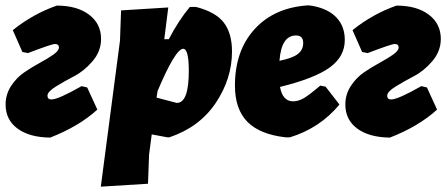

<svg xmlns="http://www.w3.org/2000/svg" viewBox="-20 -504 1681 720"><path d="M168 12Q90 11 45.5 -22Q1 -55 1 -112Q1 -150 21.5 -181.5Q42 -213 71.5 -233Q101 -253 130.5 -269Q160 -285 180.5 -299.5Q201 -314 201 -326Q201 -339 186 -339Q174 -339 85 -305L64 -309L28 -391Q104 -452 193 -483Q269 -483 314 -449Q359 -415 359 -358Q359 -312 327.5 -275Q296 -238 258.5 -218.5Q221 -199 189.5 -179.5Q158 -160 158 -145Q158 -131 173 -131Q198 -131 286 -181L307 -176L345 -93Q276 -30 168 12Z M611 -476 596 -357H613Q650 -428 692 -478H715Q789 -459 819.5 -419Q850 -379 850 -311Q850 -209 789 -118Q728 -27 615 11H608L549 0L539 76L535 185L358 196L430 -352L434 -465ZM667 -321Q638 -321 571 -163L567 -138L643 -118Q688 -118 688 -238Q688 -321 667 -321Z M1253 -112Q1179 -23 1067 11H1051Q954 0 907.5 -47.5Q861 -95 861 -183Q861 -314 935 -395Q1009 -476 1136 -484L1152 -482Q1211 -471 1242 -438Q1273 -405 1273 -354Q1273 -292 1216.5 -251Q1160 -210 1030 -178Q1040 -124 1079 -124Q1099 -124 1119.5 -136Q1140 -148 1181 -183L1201 -179ZM1090 -371Q1035 -371 1028 -276Q1077 -286 1097 -301.5Q1117 -317 1117 -343Q1117 -371 1090 -371Z M1442 12Q1364 11 1319.5 -22Q1275 -55 1275 -112Q1275 -150 1295.5 -181.5Q1316 -213 1345.5 -233Q1375 -253 1404.5 -269Q1434 -285 1454.5 -299.5Q1475 -314 1475 -326Q1475 -339 1460 -339Q1448 -339 1359 -305L1338 -309L1302 -391Q1378 -452 1467 -483Q1543 -483 1588 -449Q1633 -415 1633 -358Q1633 -312 1601.5 -275Q1570 -238 1532.5 -218.5Q1495 -199 1463.5 -179.5Q1432 -160 1432 -145Q1432 -131 1447 -131Q1472 -131 1560 -181L1581 -176L1619 -93Q1550 -30 1442 12Z"/></svg>

Font: Alegreya Sans SC Black
Style: Italic
Weight: 900
Italic angle: -7°
Designer: Juan Pablo del Peral
Foundry: Huerta Tipografica
Version: Version 2.007